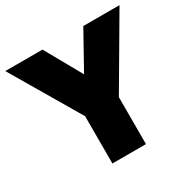

<svg xmlns="http://www.w3.org/2000/svg" viewBox="-168 -853 1003 1006"><g transform="rotate(-30 333.5 -350.0)"><path d="M232.5 0V-286L-11.5 -700H213.5L337.5 -479L460.5 -700H679.5L435.5 -284V0Z"/></g></svg>

Font: Geologica Black
Style: Regular
Weight: 900
Designer: Sindre Bremnes, Frode Helland
Foundry: Monokrom Skriftforlag AS
Version: Version 1.010;gftools[0.9.28]